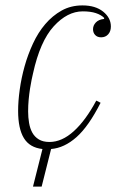

<svg xmlns="http://www.w3.org/2000/svg" viewBox="-20 -540 442 710"><path d="M137 11Q90 6 68.5 -29Q47 -64 47 -130Q47 -166 53 -209Q59 -252 71 -295Q83 -338 102 -379Q121 -420 147.5 -451Q174 -482 208 -501Q242 -520 285 -520Q333 -520 361.5 -497Q390 -474 390 -442Q390 -424 380 -413Q370 -402 354 -402Q340 -402 332 -410.5Q324 -419 324 -432Q324 -446 334.5 -457Q345 -468 365 -470V-474Q354 -485 334.5 -491.5Q315 -498 286 -498Q229 -498 178.5 -442.5Q128 -387 102 -268Q100 -260 97 -245.5Q94 -231 91 -212Q88 -193 86 -171.5Q84 -150 84 -128Q84 -106 87.5 -85.5Q91 -65 99.5 -49.5Q108 -34 123.5 -24.5Q139 -15 163 -15Q209 -15 253 -55Q297 -95 336 -168L352 -160Q308 -73 263 -33Q218 7 169 11L134 150H102Z"/></svg>

Font: IBM Plex Serif ExtraLight
Style: Italic
Weight: 200
Italic angle: -14°
Designer: Mike Abbink, Paul van der Laan, Pieter van Rosmalen
Foundry: Bold Monday
Version: Version 2.5